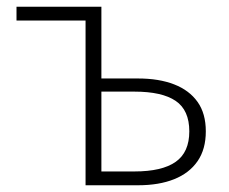

<svg xmlns="http://www.w3.org/2000/svg" viewBox="-20 -550 679 570"><path d="M234 0V-489H29V-530H281V-317H390Q452 -317 497 -299.5Q542 -282 566.5 -247.5Q591 -213 591 -160Q591 -107 566.5 -71.5Q542 -36 497 -18Q452 0 390 0ZM281 -41H379Q461 -41 501.5 -69.5Q542 -98 542 -160Q542 -223 501.5 -250.5Q461 -278 379 -278H281Z"/></svg>

Font: Noto Sans KR ExtraLight
Style: Regular
Weight: 250
Designer: Ryoko NISHIZUKA  (kana, bopomofo & ideographs); Paul D. Hunt (Latin, Greek & Cyrillic); Sandoll Communications , Soo-you
Foundry: Adobe
Version: Version 2.004-H2;hotconv 1.0.118;makeotfexe 2.5.65603